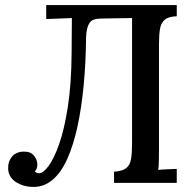

<svg xmlns="http://www.w3.org/2000/svg" viewBox="-20 -720 769 756"><path d="M113 16Q71 16 41.5 -4Q12 -24 12 -59Q12 -85 27.5 -103.5Q43 -122 72 -123Q100 -124 113.5 -107.5Q127 -91 127 -72Q127 -55 117 -45Q124 -38 134 -38Q150 -38 171 -66Q192 -94 212.5 -151.5Q233 -209 247 -298.5Q261 -388 262 -511L263 -649L240 -648L162 -645V-700H676V-656Q644 -655 629 -642.5Q614 -630 610 -606.5Q606 -583 606 -545V-134Q606 -107 605.5 -85.5Q605 -64 603 -51Q620 -53 640 -53.5Q660 -54 676 -55V0H429V-44Q462 -46 477 -58Q492 -70 496 -94Q500 -118 500 -155V-649L379 -647Q344 -647 332.5 -630Q321 -613 319 -576Q318 -474 309.5 -384.5Q301 -295 285 -221.5Q269 -148 245 -94.5Q221 -41 187.5 -12.5Q154 16 113 16Z"/></svg>

Font: Lora Medium
Style: Regular
Weight: 500
Designer: Olga Karpushina, Alexei Vanyashin (Cyrillic)
Foundry: Cyreal
Version: Version 3.004